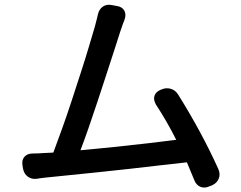

<svg xmlns="http://www.w3.org/2000/svg" viewBox="-20 -786 1040 828"><path d="M169 -126 210 -128Q226 -171 247 -229Q268 -287 289 -351.5Q310 -416 330 -477.5Q350 -539 365 -590Q380 -641 389 -671Q394 -691 397.5 -704Q401 -717 402 -723Q407 -746 423.5 -757.5Q440 -769 463 -764L485 -760Q508 -756 516.5 -739.5Q525 -723 517 -701Q514 -694 509.5 -681.5Q505 -669 498 -648Q489 -619 473.5 -571.5Q458 -524 439 -465.5Q420 -407 400 -346.5Q380 -286 361 -231.5Q342 -177 327 -138Q395 -144 470.5 -152Q546 -160 616.5 -168Q687 -176 740 -183Q720 -223 698 -261Q676 -299 652 -336Q641 -356 646 -372.5Q651 -389 671 -398L676 -400Q696 -409 716.5 -403Q737 -397 749 -377Q799 -297 842.5 -216.5Q886 -136 922 -56Q931 -35 923.5 -16Q916 3 895 13L882 18Q862 27 844 19.5Q826 12 818 -9L786 -86Q738 -81 674.5 -73.5Q611 -66 540 -58Q469 -50 400.5 -43Q332 -36 273 -30Q214 -24 175 -20Q162 -19 154 -17.5Q146 -16 139 -15Q116 -12 99.5 -24.5Q83 -37 79 -60L77 -73Q73 -96 85.5 -110Q98 -124 121 -124Q129 -124 142.5 -124.5Q156 -125 169 -126Z"/></svg>

Font: Chiron GoRound TC M
Style: Regular
Weight: 500
Designer: Ryoko NISHIZUKA 西塚涼子 (kana, bopomofo & ideographs); Paul D. Hunt (Latin, Greek & Cyrillic); Sandoll Communications 산돌커뮤니
Foundry: Adobe
Version: Version 1.000;hotconv 1.1.1;makeotfexe 2.6.0